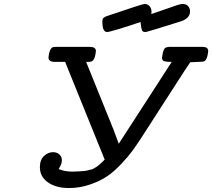

<svg xmlns="http://www.w3.org/2000/svg" viewBox="-20 -928 1060 959"><path d="M179.2 -92.8Q179.2 -129.9 199.7 -148.9Q220.2 -168 245.1 -168Q263.2 -168 276.1 -157Q289.1 -146 289.1 -127Q289.1 -107.9 272.9 -84Q300.8 -70.8 342.8 -70.8Q358.9 -70.8 373 -72Q387.2 -73.2 397.7 -73.7Q408.2 -74.2 418.2 -77.1Q428.2 -80.1 434.6 -81.1Q440.9 -82 449 -86.9Q457 -91.8 460.4 -93.5Q463.9 -95.2 471.4 -101.6Q479 -107.9 481.4 -109.9Q483.9 -111.8 492.4 -120.4Q501 -128.9 502.9 -130.9L305.2 -619.1H252Q222.2 -619.1 222.2 -641.1Q226.1 -684.1 243.2 -691.9Q246.1 -693.8 261.2 -693.8H429.2Q459 -693.8 459 -672.9Q455.1 -632.8 441.9 -624Q436 -619.1 423.8 -619.1H410.2L545.9 -283.2L573.2 -210L837.9 -619.1Q834 -619.1 827.4 -619.1Q820.8 -619.1 817.4 -619.6Q814 -620.1 808.6 -620.6Q803.2 -621.1 800 -622.1Q796.9 -623 794.4 -625.5Q792 -627.9 790.5 -631.3Q789.1 -634.8 789.1 -640.1Q789.1 -644 793.9 -667Q797.9 -682.1 804 -687.5Q810.1 -692.9 823.2 -693.8H992.2Q1020 -693.8 1020 -672.9Q1016.1 -632.8 1002 -623Q996.1 -619.1 976.1 -619.1Q960 -619.1 930.2 -617.2Q927.2 -612.3 900.9 -573.2L682.1 -233.9Q658.2 -197.8 639.6 -172.4Q621.1 -147 585.4 -108.9Q549.8 -70.8 514.9 -47.4Q480 -23.9 429.4 -6.3Q378.9 11.2 324.2 11.2Q259.3 11.2 219.2 -17.3Q179.2 -45.9 179.2 -92.8ZM491.2 -820.8Q491.2 -834 498 -839.6Q504.9 -845.2 518.1 -849.1Q691.9 -908.2 701.2 -908.2Q717.3 -908.2 727.1 -897.2Q736.8 -886.2 736.8 -868.2Q736.8 -862.3 735.8 -857.9Q758.8 -865.7 782.5 -873.8Q806.2 -881.8 819.1 -886.5Q832 -891.1 844.5 -895.5Q856.9 -899.9 863.5 -901.9Q870.1 -903.8 876 -905.5Q881.8 -907.2 885.5 -907.7Q889.2 -908.2 892.1 -908.2Q909.2 -908.2 919.2 -897.7Q929.2 -887.2 929.2 -871.1Q929.2 -835.9 881.8 -820.8Q712.9 -767.6 706.1 -767.8Q699.2 -768.1 694.6 -770.5Q689.9 -772.9 687.5 -782Q685.1 -791 684.6 -796.4Q684.1 -801.8 682.1 -817.9Q532.2 -768.1 515.1 -768.1Q491.2 -767.6 491.2 -820.8Z"/></svg>

Font: CMU Concrete
Style: BoldItalic
Weight: 700
Italic angle: -14.04°
Version: Version 0.7.0